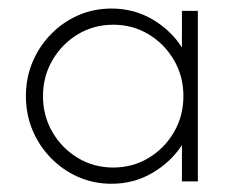

<svg xmlns="http://www.w3.org/2000/svg" viewBox="-20 -427 557 452"><path d="M242.4 5.6Q200.7 5.6 164.2 -10.4Q127.8 -26.4 100 -54.9Q72.2 -83.3 56.6 -120.5Q41 -157.6 41 -200.7Q41 -243.8 56.6 -280.9Q72.2 -318.1 100 -346.5Q127.8 -375 164.2 -391Q200.7 -406.9 242.4 -406.9Q295.1 -406.9 338.5 -381.6Q381.9 -356.2 408.3 -315.3V-401.4H445.8V0H408.3V-85.4Q381.9 -45.1 338.5 -19.8Q295.1 5.6 242.4 5.6ZM246.5 -32.6Q292.4 -32.6 329.9 -55.2Q367.4 -77.8 389.6 -116Q411.8 -154.2 411.8 -200.7Q411.8 -247.2 389.6 -285.4Q367.4 -323.6 329.9 -346.2Q292.4 -368.8 246.5 -368.8Q200.7 -368.8 163.2 -346.2Q125.7 -323.6 103.5 -285.4Q81.2 -247.2 81.2 -200.7Q81.2 -154.2 103.5 -116Q125.7 -77.8 163.2 -55.2Q200.7 -32.6 246.5 -32.6Z"/></svg>

Font: Afacad Flux ExtraLight
Style: Regular
Weight: 250
Designer: Kristian Moeller
Foundry: Dicotype
Version: Version 1.100